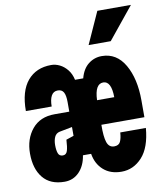

<svg xmlns="http://www.w3.org/2000/svg" viewBox="-86 -841 789 923"><g transform="rotate(-10 308.0 -379.0)"><path d="M14 -150Q14 -221.2 53 -268.6Q92 -316 163 -316H235V-363Q235 -395.6 226.4 -410.8Q217.8 -426 198 -426Q176.4 -426 166.2 -407.1Q156 -388.2 156 -355H30Q30 -452 72.1 -502Q114.2 -552 188 -552Q209 -552 229.5 -541.9Q250 -531.8 266.2 -511.7Q282.4 -491.6 288.8 -462H328.8Q340.6 -507 369.3 -529.5Q398 -552 434.8 -552Q507 -552 546.5 -483.6Q586 -415.2 586 -309V-227H376Q375 -169 384.3 -141.5Q393.6 -114 419 -114Q441.2 -114 449.1 -130Q457 -146 459 -175H584Q576 -80.4 533.8 -34.2Q491.6 12 433 12Q379.2 12 345.3 -18Q311.4 -48 303.2 -98H263.2Q255.8 -48.4 226.8 -18.2Q197.8 12 155 12Q85.4 12 49.7 -31.8Q14 -75.6 14 -150ZM198 -185.6 235 -198V-241L172.8 -229Q155 -225.2 147.5 -208.7Q140 -192.2 140 -169.2Q140 -144.2 145.6 -129.1Q151.2 -114 168.4 -114Q185 -114 190.6 -131.8Q196.2 -149.6 198 -185.6ZM419.8 -426Q399.8 -426 388.7 -406.8Q377.6 -387.6 376 -347H460Q459.6 -386.4 449.5 -406.2Q439.4 -426 419.8 -426ZM616 -770 490 -615H382L452 -770Z"/></g></svg>

Font: Fliege Mono Thin
Style: Regular
Weight: 100
Version: Version 0.020;Glyphs 3.3 (3306)